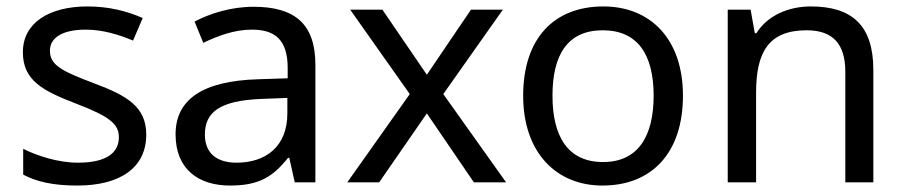

<svg xmlns="http://www.w3.org/2000/svg" viewBox="-20 -566 2812 596"><path d="M434 -148C434 -234 375 -269 273 -307C170 -346 135 -364 135 -409C135 -449 174 -474 246 -474C298 -474 348 -459 393 -440L423 -510C373 -532 317 -546 252 -546C132 -546 51 -495 51 -404C51 -316 113 -284 217 -244C322 -204 349 -180 349 -140C349 -92 311 -61 222 -61C159 -61 94 -83 52 -104V-24C93 -2 145 10 220 10C351 10 434 -44 434 -148Z M767 -545C697 -545 631 -524 584 -499L611 -433C655 -454 706 -474 762 -474C832 -474 873 -444 873 -355V-323L782 -320C607 -315 525 -256 525 -149C525 -40 597 10 694 10C784 10 827 -17 874 -76H878L895 0H959V-365C959 -490 897 -545 767 -545ZM793 -259 872 -262V-214C872 -110 804 -61 714 -61C656 -61 616 -88 616 -148C616 -216 659 -254 793 -259Z M1252 -274 1058 0H1157L1305 -214L1451 0H1551L1356 -274L1541 -536H1442L1305 -334L1167 -536H1067Z M2100 -269C2100 -446 1998 -546 1853 -546C1699 -546 1604 -446 1604 -269C1604 -91 1708 10 1850 10C2003 10 2100 -91 2100 -269ZM1695 -269C1695 -396 1742 -472 1851 -472C1960 -472 2009 -396 2009 -269C2009 -142 1960 -63 1852 -63C1743 -63 1695 -142 1695 -269Z M2497 -546C2429 -546 2363 -519 2328 -463H2323L2310 -536H2239V0H2327V-278C2327 -403 2365 -472 2484 -472C2566 -472 2604 -429 2604 -343V0H2691V-349C2691 -487 2625 -546 2497 -546Z"/></svg>

Font: Noto Sans Syriac Western
Style: Regular
Weight: 400
Designer: Patrick Giasson and the Monotype Design Team
Foundry: Monotype Imaging Inc.
Version: Version 3.000